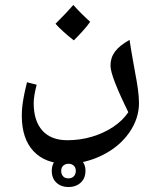

<svg xmlns="http://www.w3.org/2000/svg" viewBox="-20 -402 632 775"><path d="M250 259Q163 259 115.5 208.5Q68 158 68 65Q68 46 70 27.5Q72 9 76.5 -14.5Q81 -38 89 -70L128 -60Q116 -14 116 14Q116 86 151 125Q186 164 252 164Q303 164 350.5 150Q398 136 436.5 110.5Q475 85 498 51Q464 -18 445 -66.5Q426 -115 426 -137Q426 -169 444 -193.5Q462 -218 503 -241Q505 -227 508.5 -205.5Q512 -184 516.5 -159Q521 -134 526 -106Q533 -70 537 -39.5Q541 -9 541 14Q541 77 501.5 133.5Q462 190 394 224Q360 241 323.5 250Q287 259 250 259ZM278 -239Q232 -275 204 -306Q229 -331 246.5 -349.5Q264 -368 276 -382Q290 -366 307 -349Q324 -332 344 -314Q333 -298 316 -279Q299 -260 278 -239ZM256 353Q227 353 208 335.5Q189 318 189 288Q189 258 208 241Q227 224 257 224Q286 224 305.5 241.5Q325 259 325 287Q325 318 305.5 335.5Q286 353 256 353ZM256 318Q270 318 278 309.5Q286 301 286 288Q286 274 277.5 266.5Q269 259 257 259Q244 259 235.5 266.5Q227 274 227 288Q227 301 234.5 309.5Q242 318 256 318Z"/></svg>

Font: Noto Naskh Arabic Medium
Style: Regular
Weight: 500
Designer: Monotype Design Team, David Williams, Mohamad Dakak and Nizar Qandah
Foundry: Monotype Imaging Inc.
Version: Version 2.016